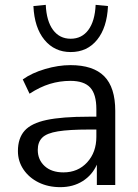

<svg xmlns="http://www.w3.org/2000/svg" viewBox="-20 -764 570 793"><path d="M229 9Q179 9 139.5 -10.5Q100 -30 77 -64Q54 -98 54 -140Q54 -193 81.5 -224Q109 -255 172.5 -268.5Q236 -282 346 -282H378V-313Q378 -375 352.5 -402.5Q327 -430 271 -430Q227 -430 186 -417.5Q145 -405 102 -377L74 -436Q112 -463 166.5 -479Q221 -495 271 -495Q365 -495 410.5 -449Q456 -403 456 -306V0H380V-84Q361 -41 321.5 -16Q282 9 229 9ZM242 -52Q302 -52 340 -93.5Q378 -135 378 -199V-229H347Q266 -229 219.5 -221.5Q173 -214 154.5 -195.5Q136 -177 136 -145Q136 -104 164.5 -78Q193 -52 242 -52ZM272 -549Q205 -549 163.5 -599.5Q122 -650 118 -739L169 -744Q172 -677 199 -640.5Q226 -604 272 -604Q318 -604 345 -640.5Q372 -677 375 -744L426 -739Q422 -650 381 -599.5Q340 -549 272 -549Z"/></svg>

Font: Nunito Sans
Style: Regular
Weight: 400
Designer: Vernon Adams
Foundry: Vernon Adams
Version: Version 3.101; ttfautohint (v1.8.4.7-5d5b);gftools[0.9.27]